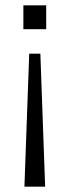

<svg xmlns="http://www.w3.org/2000/svg" viewBox="-20 -519 261 723"><path d="M72 184 90 -317H132L150 184ZM68 -409V-499H154V-409Z"/></svg>

Font: Nunitoga
Style: Light
Weight: 300
Designer: Vernon Adams
Foundry: Vernon Adams
Version: Version 1.0